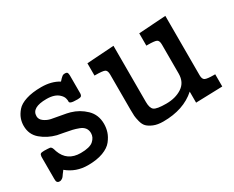

<svg xmlns="http://www.w3.org/2000/svg" viewBox="-75 -749 1248 1024"><g transform="rotate(-30 548.5 -237.0)"><path d="M38.1 -21V-157.2Q39.1 -170.4 44.4 -174.3Q49.8 -178.2 66.9 -178.2Q80.1 -178.2 88.1 -177.5Q96.2 -176.8 101.1 -176.3Q106 -175.8 108.9 -171.9Q111.8 -168 112.8 -166.5Q113.8 -165 116.5 -157Q119.1 -148.9 120.1 -145Q147 -69.8 230 -69.8Q286.1 -69.8 308.1 -89.4Q330.1 -108.9 330.1 -134.8Q330.1 -153.8 320.1 -167Q310.1 -180.2 290.5 -187.5Q271 -194.8 253.4 -199Q235.8 -203.1 208.5 -208Q181.2 -212.9 167 -215.8Q115.2 -229 76.7 -261.5Q38.1 -293.9 38.1 -347.2Q38.1 -370.1 45.7 -391.1Q53.2 -412.1 71.5 -433.6Q89.8 -455.1 128.4 -467.5Q167 -480 222.2 -480Q284.2 -480 328.1 -453.1H329.1Q331.1 -455.1 335 -459.5Q338.9 -463.9 340.3 -465.3Q341.8 -466.8 345.5 -470Q349.1 -473.1 350.6 -474.6Q352.1 -476.1 355 -477.5Q357.9 -479 360.8 -479.5Q363.8 -480 367.2 -480Q379.4 -480 382.8 -474.6Q386.2 -469.2 386.2 -456.1V-346.2Q385.3 -334 379.6 -330.1Q374 -326.2 357.9 -326.2Q329.1 -326.2 319.1 -330.1Q309.1 -334 310.1 -340.6Q311 -347.2 307.6 -360.6Q304.2 -374 290 -387.2Q265.1 -411.1 214.8 -411.1Q123 -411.1 123 -357.9Q123 -337.9 141.6 -324.5Q160.2 -311 182.1 -306.4Q204.1 -301.8 239.5 -295.9Q274.9 -290 291 -285.2Q340.8 -271 377.9 -235.1Q415 -199.2 415 -143.1Q415 -118.2 407.5 -94.5Q399.9 -70.8 381.3 -46.9Q362.8 -22.9 324.5 -8.5Q286.1 5.9 231 5.9Q157.7 5.9 104 -39.1Q102.1 -36.1 97.4 -30Q92.8 -23.9 90.8 -21.5Q88.9 -19 85.9 -14.4Q83 -9.8 81.1 -7.8Q79.1 -5.9 76.7 -3.4Q74.2 -1 72 0Q69.8 1 67.4 2.4Q64.9 3.9 62.5 4.4Q60.1 4.9 57.1 4.9Q48.3 4.9 44.2 1Q40 -2.9 39.1 -7.6Q38.1 -12.2 38.1 -21Z M499.5 -391.1V-466.8L666.5 -478V-131.8Q666.5 -94.7 682.1 -82.3Q697.8 -69.8 756.8 -69.8Q814 -69.8 853.8 -95.9Q893.6 -122.1 893.6 -175.8V-355Q893.6 -378.9 881.6 -385Q869.6 -391.1 827.6 -391.1H818.8V-466.8L985.8 -478V-111.8Q985.8 -87.9 998.8 -81.5Q1011.7 -75.2 1051.8 -75.2H1060.5V0L896.5 4.9V-63Q820.3 4.9 695.8 4.9Q660.6 4.9 636.7 -5.1Q612.8 -15.1 600.6 -27.6Q588.4 -40 582.5 -63Q576.7 -85.9 575.7 -99.4Q574.7 -112.8 574.7 -137.2V-354Q574.7 -378.9 562.3 -385Q549.8 -391.1 503.4 -391.1Z"/></g></svg>

Font: CMU Concrete
Style: Bold
Weight: 700
Version: Version 0.7.0